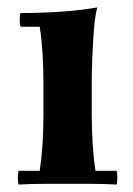

<svg xmlns="http://www.w3.org/2000/svg" viewBox="-20 -495 358 517"><path d="M294 -35Q298 -17 294 2Q260 0 224.5 0Q189 0 162 0Q135 0 100 0Q65 0 30 2Q26 -17 30 -35H87Q92 -69 94.5 -107Q97 -145 97 -190V-270Q97 -359 87 -423H35Q31 -442 35 -460Q93 -460 144 -463.5Q195 -467 242 -475Q236 -453 233 -416Q230 -379 228.5 -339.5Q227 -300 227 -270V-190Q227 -145 229.5 -107Q232 -69 237 -35Z"/></svg>

Font: Poltawski Nowy
Style: Bold
Weight: 700
Designer: Adam Pótawski, Mateusz Machalski, Borys Kosmynka, Ania Wieluska
Foundry: Capitalics.wtf
Version: Version 1.001;gftools[0.9.25]